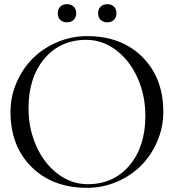

<svg xmlns="http://www.w3.org/2000/svg" viewBox="-20 -902 842 930"><path d="M304.2 -881.8Q324.2 -881.8 336.7 -870.1Q349.1 -858.4 349.1 -837.9Q349.1 -818.4 336.9 -806.2Q324.7 -793.9 304.2 -793.9Q284.2 -793.9 272 -805.7Q259.8 -817.4 259.8 -837.9Q259.8 -857.4 271.7 -869.6Q283.7 -881.8 304.2 -881.8ZM500 -881.8Q519.5 -881.8 531.7 -870.1Q543.9 -858.4 543.9 -837.9Q543.9 -818.4 532.2 -806.2Q520.5 -793.9 500 -793.9Q480 -793.9 467.5 -805.7Q455.1 -817.4 455.1 -837.9Q455.1 -857.4 467.3 -869.6Q479.5 -881.8 500 -881.8ZM401.9 7.8Q234.9 7.8 132.8 -93.3Q30.8 -194.3 30.8 -359.9Q30.8 -434.6 60.3 -502.4Q89.8 -570.3 139.4 -619.6Q189 -668.9 257.8 -698Q326.7 -727.1 401.9 -727.1Q567.9 -727.1 669.4 -626Q771 -524.9 771 -359.9Q771 -285.2 741.7 -217Q712.4 -148.9 663.1 -99.6Q613.8 -50.3 545.4 -21.2Q477.1 7.8 401.9 7.8ZM404.8 -9.8Q530.3 -9.8 607.2 -100.8Q684.1 -191.9 684.1 -340.8Q684.1 -440.9 645.8 -525.6Q607.4 -610.4 541.5 -659.7Q475.6 -709 397.9 -709Q272 -709 195.1 -617.9Q118.2 -526.9 118.2 -377.9Q118.2 -277.8 156.5 -193.1Q194.8 -108.4 261 -59.1Q327.1 -9.8 404.8 -9.8Z"/></svg>

Font: FoglihtenNo07calt
Style: Regular
Weight: 500
Designer: gluk (gluksza@wp.pl)
Foundry: gluk (gluksza@wp.pl)
Version: Version 0.844